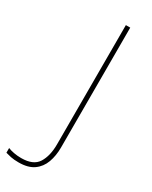

<svg xmlns="http://www.w3.org/2000/svg" viewBox="-325 -764 784 988"><g transform="rotate(30 66.5 -270.0)"><path d="M-19 174Q-47 174 -66 170Q-85 166 -98 162V134Q-84 140 -63 144Q-42 148 -19 148Q53 148 79.5 105.5Q106 63 106 -5V-714H132V-2Q132 47 117.5 87Q103 127 70 150.5Q37 174 -19 174Z"/></g></svg>

Font: Noto Sans Bengali UI Thin
Style: Regular
Weight: 100
Designer: Jelle Bosma - Monotype Design Team
Foundry: Monotype Imaging Inc.
Version: Version 2.003; ttfautohint (v1.8.4.7-5d5b)